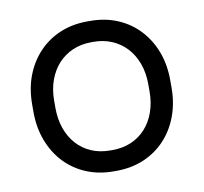

<svg xmlns="http://www.w3.org/2000/svg" viewBox="-65 -596 712 671"><g transform="rotate(-10 291.0 -260.0)"><path d="M286 6H296Q349 6 393 -12.5Q437 -31 469 -65Q501 -99 518.5 -145.5Q536 -192 536 -247V-273Q536 -329 518.5 -375Q501 -421 469 -455Q437 -489 393 -507.5Q349 -526 296 -526H286Q233 -526 189 -507.5Q145 -489 113 -455Q81 -421 63.5 -375Q46 -329 46 -273V-247Q46 -192 63.5 -145.5Q81 -99 113 -65Q145 -31 189 -12.5Q233 6 286 6ZM287 -68Q250 -68 220 -81Q190 -94 168.5 -118Q147 -142 135.5 -175Q124 -208 124 -247V-273Q124 -313 136 -346Q148 -379 169.5 -402.5Q191 -426 221 -439Q251 -452 287 -452H295Q331 -452 361 -439Q391 -426 412.5 -402.5Q434 -379 446 -346Q458 -313 458 -273V-247Q458 -208 446.5 -175Q435 -142 413.5 -118Q392 -94 362 -81Q332 -68 295 -68Z"/></g></svg>

Font: Fixel Variable
Style: Regular
Weight: 100
Width: 3
Designer: AlfaBravo + MacPaw
Foundry: Kyrylo Tkachov, Marchela Mozhyna, Serhii Makarenko, Maria Weinstein, Zakhar Kryvoshyya
Version: Version 1.211